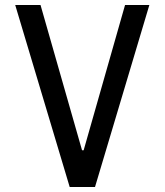

<svg xmlns="http://www.w3.org/2000/svg" viewBox="-20 -750 660 770"><path d="M41 -730 259.5 0H361L579 -730H481.5L315.5 -147.5H309L142.5 -730Z"/></svg>

Font: Monaspace Neon
Style: Regular
Weight: 400
Designer: Riley Cran & the Lettermatic Team
Foundry: Lettermatic
Version: Version 1.200 (Monaspace Neon)